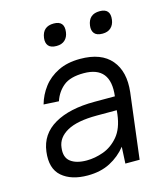

<svg xmlns="http://www.w3.org/2000/svg" viewBox="-107 -780 755 871"><g transform="rotate(-15 271.0 -344.0)"><path d="M167 -645Q174 -697 226 -697Q277 -697 270 -645Q267 -622 252.5 -608.5Q238 -595 213 -595Q186 -595 175 -608.5Q164 -622 167 -645ZM383 -645Q390 -697 442 -697Q493 -697 486 -645Q483 -622 468.5 -608.5Q454 -595 429 -595Q402 -595 391 -608.5Q380 -622 383 -645ZM198 9Q121 9 77.5 -28.5Q34 -66 44 -144Q54 -224 125 -265Q196 -306 313 -306H409Q426 -444 299 -444Q236 -444 204 -418Q172 -392 158 -350L87 -354Q99 -397 126 -432.5Q153 -468 196.5 -489.5Q240 -511 300 -511Q399 -511 445.5 -456Q492 -401 481 -306L443 1H376L380 -77Q349 -38 304 -14.5Q259 9 198 9ZM211 -58Q250 -58 290 -72.5Q330 -87 360.5 -123Q391 -159 399 -224L401 -243H307Q215 -243 167.5 -216.5Q120 -190 115 -144Q109 -99 135.5 -78.5Q162 -58 211 -58Z"/></g></svg>

Font: Haskoy
Style: Italic
Weight: 400
Designer: Ertekin Erdin
Foundry: Ertekin Erdin
Version: Version 2.000; ttfautohint (v1.8.4.7-5d5b)